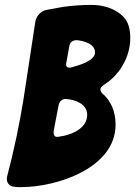

<svg xmlns="http://www.w3.org/2000/svg" viewBox="-20 -760 552 784"><path d="M41 3C46 4 50 4 55 4H68C212 4 452 -74 452 -251C452 -308 430 -348 405 -372L400 -376C393 -383 390 -389 390 -395C390 -401 394 -407 403 -413C468 -452 512 -528 512 -604C512 -641 504 -669 487 -688C452 -727 398 -740 354 -740C314 -740 275 -737 238 -732L172 -720C147 -716 128 -695 124 -670L76 -355C59 -250 37 -146 10 -43C9 -38 8 -34 8 -30C8 -15 16 2 41 3ZM263 -571C266 -588 276 -596 294 -596C323 -593 368 -581 368 -546C368 -511 301 -493 272 -485C270 -484 267 -484 263 -484C254 -484 250 -488 250 -497C250 -500 250 -503 251 -505ZM219 -329C222 -345 232 -356 249 -356C287 -353 336 -336 336 -291C336 -242 286 -215 239 -205L221 -202C219 -201 217 -201 214 -201C199 -201 199 -213 199 -224Z"/></svg>

Font: Bangerz
Style: Bold
Weight: 700
Designer: vernon adams
Foundry: Vernon Adams
Version: Version 2.10;December 28, 2023;FontCreator 13.0.0.2683 64-bi